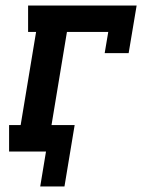

<svg xmlns="http://www.w3.org/2000/svg" viewBox="-20 -550 540 697"><path d="M126 127 147 0H13V-96H55L111 -434H82V-530H476L447 -357H360L373 -434H223L167 -96H251L214 127Z"/></svg>

Font: Iosevka Slab Oblique
Style: Bold
Weight: 700
Italic angle: -9°
Monospace: yes
Designer: Belleve Invis
Foundry: Belleve Invis
Version: Version 11.1.1; ttfautohint (v1.8.3)